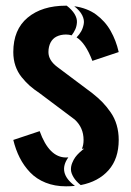

<svg xmlns="http://www.w3.org/2000/svg" viewBox="-20 -654 466 683"><path d="M267.1 4.4Q330.1 -7.8 366.2 -48.6Q402.3 -89.4 402.3 -156.2Q402.3 -184.6 395 -209.5Q387.7 -234.4 373.5 -254.6Q359.4 -274.9 344.5 -290.3Q329.6 -305.7 308.6 -322.3L183.6 -416Q152.3 -439.5 152.3 -468.8Q152.3 -478.5 154.3 -487.1Q156.2 -495.6 159.9 -502.7Q163.6 -509.8 168.9 -515.1Q174.3 -520.5 181.2 -523.9Q188 -527.3 196.5 -529.3Q205.1 -531.2 214.8 -531.2Q225.1 -531.2 234.9 -528.3Q243.2 -539.1 248 -550Q252.9 -561 253.7 -575Q254.4 -588.9 245.4 -604Q236.3 -619.1 217.3 -633.8Q215.8 -633.8 214.8 -633.8Q129.4 -633.8 78.4 -591.3Q27.3 -548.8 27.3 -468.8Q27.3 -442.4 34.9 -419.9Q42.5 -397.5 57.1 -379.4Q71.8 -361.3 85.9 -348.9Q100.1 -336.4 121.1 -322.3L246.1 -228.5Q277.3 -199.7 277.3 -156.2Q277.3 -138.2 271.5 -125H279.3Q277.3 -123.5 273.9 -121.1Q270.5 -118.7 262.2 -110.8Q253.9 -103 247.8 -94.7Q241.7 -86.4 236.8 -74.2Q231.9 -62 232.4 -50Q232.9 -38.1 241.5 -23.7Q250 -9.3 267.1 4.4ZM223.1 -94.2Q219.2 -93.8 214.8 -93.8Q154.8 -93.8 121.1 -187.5L27.3 -156.2Q35.6 -121.6 50.3 -92.8Q64.9 -64 87.4 -40.5Q109.9 -17.1 142.3 -4.2Q174.8 8.8 214.8 8.8Q231 8.8 246.6 7.3Q183.6 -39.1 223.1 -94.2ZM252.4 -521Q284.2 -501.5 308.6 -437.5L402.3 -468.8Q397.5 -489.7 390.4 -508.3Q383.3 -526.9 373.5 -544.2Q363.8 -561.5 350.6 -576.2Q337.4 -590.8 321.8 -602.3Q306.2 -613.8 286.4 -621.3Q266.6 -628.9 244.1 -631.8Q264.2 -616.2 272.5 -599.6Q280.8 -583 277.8 -568.1Q274.9 -553.2 268.6 -542.2Q262.2 -531.2 252.4 -521Z"/></svg>

Font: Oswald
Style: Stencbab
Weight: 400
Designer: Mathieu Le Lay
Foundry: Mathieu Le Lay
Version: Version 1.000